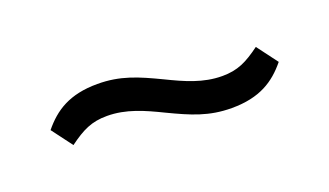

<svg xmlns="http://www.w3.org/2000/svg" viewBox="-31 -498 662 386"><g transform="rotate(-20 300.0 -305.0)"><path d="M419 -236C479 -236 512 -258 539 -291L506 -335C476 -313 456 -303 423 -303C382 -303 347 -319 310 -337C264 -359 230 -374 181 -374C121 -374 88 -352 61 -319L94 -275C124 -297 144 -307 177 -307C218 -307 253 -291 290 -273C336 -251 370 -236 419 -236Z"/></g></svg>

Font: IBM Plex Thai Looped
Style: Regular
Weight: 400
Designer: Mike Abbink, Paul van der Laan, Pieter van Rosmalen, Ben Mitchell, Mark Frömberg
Foundry: Bold Monday
Version: Version 1.0